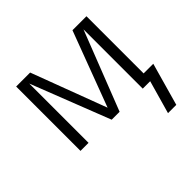

<svg xmlns="http://www.w3.org/2000/svg" viewBox="-173 -708 1097 1097"><g transform="rotate(-45 375.0 -159.5)"><path d="M664 201H597L654 0H594V-479L407 0H343L156 -479V0H91V-520H204L375 -65L546 -520H659V-58H737Z"/></g></svg>

Font: Iosevka Aile Custom Light
Style: Regular
Weight: 300
Designer: Belleve Invis
Foundry: Belleve Invis
Version: Version 17.0.2; ttfautohint (v1.8.3)